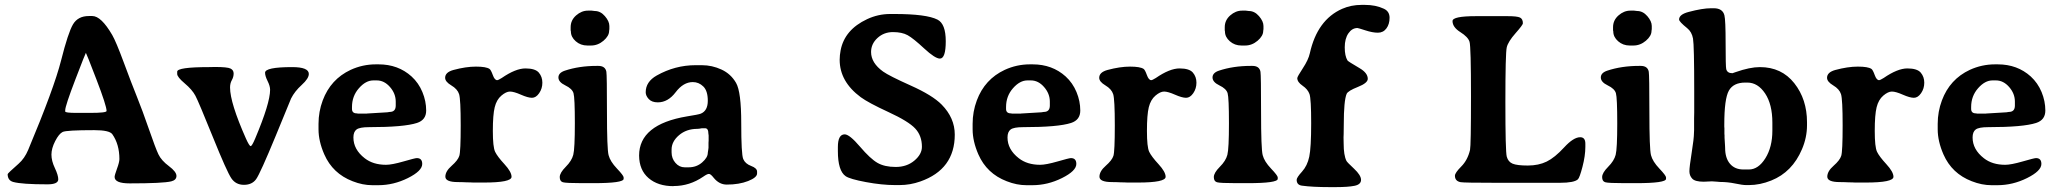

<svg xmlns="http://www.w3.org/2000/svg" viewBox="-20 -744 8390 782"><path d="M245.6 -294.9V-290Q245.6 -284.2 291 -284.2H347.2Q414.1 -284.2 414.1 -292Q414.1 -313 372.6 -420.9Q331.1 -528.8 329.8 -528.8Q328.6 -528.8 287.1 -420.7Q245.6 -312.5 245.6 -294.9ZM341.8 -678.7H356Q392.1 -678.7 437 -601.6Q452.6 -574.7 483.9 -490.2Q515.1 -405.8 537.6 -350.1Q560.1 -294.4 586.7 -217.5Q613.3 -140.6 625.2 -115.5Q637.2 -90.3 668 -67.4Q698.7 -44.4 698.7 -27.6Q698.7 -10.7 677.7 -5.4Q643.6 2.9 508.3 2.9Q446.8 2.9 446.8 -23.4Q446.8 -30.3 456.5 -56.9Q466.3 -83.5 466.3 -96.2Q466.3 -156.2 437.5 -197.3Q425.8 -213.9 363.8 -213.9Q250 -213.9 235.1 -206.5Q220.2 -199.2 204.8 -169.4Q189.5 -139.6 189.5 -114.3Q189.5 -88.9 203.4 -59.6Q217.3 -30.3 217.3 -13.7Q217.3 6.8 173.3 6.8Q68.8 6.8 33.7 -2.9Q11.2 -9.3 11.2 -34.7Q11.2 -38.1 55.7 -77.1Q80.1 -98.6 94.7 -133.3Q200.2 -384.8 228.8 -497.8Q257.3 -610.8 277.3 -644.8Q297.4 -678.7 341.8 -678.7Z M1059.6 -447.8Q1059.6 -470.7 1169.9 -470.7Q1237.8 -470.7 1237.8 -442.9Q1237.8 -424.3 1209 -398.2Q1180.2 -372.1 1165.5 -342.8Q1165 -341.8 1102.5 -189.5Q1040 -38.1 1023.4 -14.6Q1006.8 8.8 973.6 8.8Q940.4 8.8 922.4 -17.6Q904.3 -43.9 846.7 -186.5Q789.1 -329.1 775.9 -354Q762.7 -378.9 732.2 -404.5Q701.7 -430.2 701.7 -442.9V-452.1Q701.7 -470.7 831.5 -470.7L855.5 -471.2Q906.2 -471.2 918.9 -464.8Q931.6 -458.5 931.6 -444.6Q931.6 -430.7 924.3 -417.7Q917 -404.8 917 -387.7Q917 -325.2 981.9 -179.2Q995.6 -148.9 1001 -148.9Q1006.3 -148.9 1019.5 -180.2Q1080.1 -323.7 1080.1 -378.4Q1080.1 -393.6 1069.8 -414.1Q1059.6 -434.6 1059.6 -447.8Z M1514.6 -416.5H1500.5Q1469.7 -416.5 1441.7 -384.5Q1413.6 -352.5 1413.6 -308.1V-300.3Q1413.6 -282.2 1433.6 -282.2L1438.5 -281.2H1473.1L1475.6 -281.7L1557.1 -286.6Q1564.5 -288.1 1566.9 -288.1Q1591.8 -288.1 1591.8 -314V-330.1Q1591.8 -362.8 1568.4 -389.6Q1544.9 -416.5 1514.6 -416.5ZM1419.4 -184.1Q1419.4 -135.3 1465.3 -99.6Q1499.5 -72.8 1552.2 -72.8Q1576.2 -72.8 1623.3 -86.4Q1670.4 -100.1 1677.7 -100.1Q1699.7 -100.1 1699.7 -76.2Q1699.7 -47.9 1641.4 -18.8Q1583 10.3 1520.5 10.3H1499Q1498 10.3 1496.6 10.3Q1457 10.3 1416 -5.9Q1335 -37.1 1300.8 -115.2Q1277.3 -168.9 1277.3 -217.3V-239.7Q1277.3 -289.1 1294.4 -335Q1326.7 -421.4 1408.2 -459.5Q1457 -481.9 1510.7 -481.9H1522Q1601.6 -481.9 1656.2 -432.6Q1685.1 -406.2 1700.4 -369.1Q1715.8 -332 1715.8 -293.7Q1715.8 -255.4 1678.2 -243.2Q1625.5 -226.1 1482.9 -226.1Q1444.8 -226.1 1432.1 -216.6Q1419.4 -207 1419.4 -184.1Z M2063.5 -23.9Q2063.5 -0.5 1950.2 -0.5H1908.2L1897.9 -1Q1887.7 -1.5 1877 -1.5L1866.7 -2Q1856.4 -2.4 1845.2 -2.4Q1793.9 -2.4 1793.9 -24.4Q1793.9 -46.4 1819.6 -68.8Q1845.2 -91.3 1850.8 -109.4Q1856.4 -127.4 1856.4 -233.4Q1856.4 -339.4 1849.9 -360.4Q1843.3 -381.3 1818.1 -396.2Q1793 -411.1 1793 -427.2Q1793 -449.7 1826.7 -459Q1877.4 -472.7 1918.5 -472.7Q1959.5 -472.7 1973.6 -463.4Q1979.5 -459.5 1987.1 -438.5Q1994.6 -417.5 2004.9 -417.5Q2009.3 -417.5 2023.4 -426.3Q2080.1 -465.3 2120.1 -465.3Q2160.2 -465.3 2174.6 -448.2Q2189 -431.2 2189 -407.2Q2189 -383.3 2176 -364.5Q2163.1 -345.7 2146.7 -345.7Q2130.4 -345.7 2101.6 -358.4Q2072.8 -371.1 2057.1 -371.1Q2041.5 -371.1 2022 -354.5Q2002.4 -337.9 1994.9 -307.1Q1987.3 -276.4 1987.3 -210.7Q1987.3 -145 1996.6 -125.7Q2005.9 -106.4 2034.7 -75.2Q2063.5 -43.9 2063.5 -23.9Z M2304.2 -633.3Q2304.2 -661.6 2326.4 -681.2Q2348.6 -700.7 2374.5 -700.7H2390.1Q2397.5 -699.2 2402.3 -699.2Q2425.8 -699.2 2443.8 -678.2Q2461.9 -657.2 2461.9 -638.2V-625.5Q2460.9 -620.6 2460.9 -618.2Q2460.9 -597.7 2438 -578.1Q2415 -558.6 2387.2 -558.6H2372.1Q2344.7 -558.6 2325 -575.9Q2305.2 -593.3 2305.2 -615.7L2304.2 -620.6ZM2397 2H2350.6Q2285.6 2 2272.7 -1.7Q2259.8 -5.4 2259.8 -22.7Q2259.8 -40 2284.2 -64.5Q2308.6 -88.9 2314.9 -113.5Q2321.3 -138.2 2321.3 -241.9Q2321.3 -345.7 2315.9 -364.3Q2310.5 -382.8 2282.5 -396.2Q2254.4 -409.7 2254.4 -428.5Q2254.4 -447.3 2280.3 -456.1Q2338.9 -475.6 2409.7 -475.6H2417Q2445.3 -475.6 2449.7 -451.7Q2452.1 -438 2452.1 -287.8Q2452.1 -137.7 2458.7 -112.1Q2465.3 -86.4 2492.7 -57.6Q2520 -28.8 2520 -21.5V-15.6Q2520 2 2397 2Z M2865.2 -199.7Q2865.2 -221.7 2851.6 -221.7H2838.9Q2826.7 -219.2 2820.3 -219.2Q2775.9 -219.2 2745.6 -193.4Q2715.3 -167.5 2715.3 -134.8V-123.5Q2715.3 -98.6 2731 -80.6Q2746.6 -62.5 2769 -62.5H2784.7Q2816.9 -62.5 2839.8 -82.5Q2862.8 -102.5 2862.8 -121.6Q2864.7 -131.3 2864.7 -134.3L2865.7 -142.1V-163.1L2866.2 -170.9V-192.4Q2865.2 -197.3 2865.2 -199.7ZM3063.5 -44.9V-37.6Q3063.5 -21 3026.9 -6.6Q2990.2 7.8 2939.9 7.8Q2909.2 7.8 2886.7 -20Q2874.5 -35.6 2867.7 -35.6Q2860.8 -36.1 2844.2 -24.4Q2788.6 13.7 2724.1 13.7Q2723.6 13.7 2723.1 14.2Q2659.7 14.2 2621.6 -18.6Q2583.5 -51.3 2583 -110.4Q2583 -237.3 2778.3 -270Q2825.2 -277.3 2834.5 -281.2Q2862.8 -293 2862.8 -333.5Q2862.8 -374 2844.5 -391.8Q2826.2 -409.7 2801.8 -409.7Q2763.2 -409.7 2731.9 -368.4Q2700.7 -327.1 2659.2 -327.1Q2634.8 -327.1 2622.3 -340.6Q2609.9 -354 2609.9 -368.2Q2609.9 -411.1 2654.8 -436.5Q2729.5 -478.5 2813 -478.5H2838.4Q2880.4 -478.5 2918.7 -460.7Q2957 -442.9 2978 -406.2Q2999 -369.6 2999 -242.7Q2999 -115.7 3007.1 -96.4Q3015.1 -77.1 3039.3 -68.1Q3063.5 -59.1 3063.5 -44.9Z M3623 -687Q3753.4 -687 3798.3 -664.1Q3832 -647 3832 -576.2Q3832 -505.4 3808.1 -505.4Q3788.6 -505.4 3744.1 -546.6Q3699.7 -587.9 3676.8 -600.6Q3653.8 -613.3 3616.9 -613.3Q3580.1 -613.3 3554 -589.4Q3527.8 -565.4 3527.8 -532.2Q3527.8 -487.8 3576.7 -452.6Q3601.1 -435.1 3689.5 -395.5Q3777.8 -356 3815.4 -317.9Q3868.7 -263.7 3868.7 -195.8Q3868.7 -54.2 3728.5 -4.9Q3687 9.8 3643.6 9.8H3626Q3572.3 9.8 3506.8 -2.4Q3441.4 -14.6 3424.3 -26.4Q3392.6 -48.3 3392.6 -128.4V-145Q3392.6 -196.8 3420.4 -196.8Q3439.9 -196.8 3482.4 -147Q3524.9 -97.2 3554 -80.6Q3583 -64 3628.2 -64Q3673.3 -64 3704.1 -89.8Q3734.9 -115.7 3734.9 -146Q3734.9 -191.4 3707.5 -220.7Q3680.2 -250 3598.6 -287.6Q3517.1 -325.2 3485.8 -348.1Q3399.9 -411.6 3399.9 -500.5Q3399.9 -519 3403.8 -539.1Q3419.9 -623 3511.7 -666Q3556.6 -687 3605.5 -687Z M4178.7 -416.5H4164.6Q4133.8 -416.5 4105.7 -384.5Q4077.6 -352.5 4077.6 -308.1V-300.3Q4077.6 -282.2 4097.7 -282.2L4102.5 -281.2H4137.2L4139.6 -281.7L4221.2 -286.6Q4228.5 -288.1 4231 -288.1Q4255.9 -288.1 4255.9 -314V-330.1Q4255.9 -362.8 4232.4 -389.6Q4209 -416.5 4178.7 -416.5ZM4083.5 -184.1Q4083.5 -135.3 4129.4 -99.6Q4163.6 -72.8 4216.3 -72.8Q4240.2 -72.8 4287.4 -86.4Q4334.5 -100.1 4341.8 -100.1Q4363.8 -100.1 4363.8 -76.2Q4363.8 -47.9 4305.4 -18.8Q4247.1 10.3 4184.6 10.3H4163.1Q4162.1 10.3 4160.6 10.3Q4121.1 10.3 4080.1 -5.9Q3999 -37.1 3964.8 -115.2Q3941.4 -168.9 3941.4 -217.3V-239.7Q3941.4 -289.1 3958.5 -335Q3990.7 -421.4 4072.3 -459.5Q4121.1 -481.9 4174.8 -481.9H4186Q4265.6 -481.9 4320.3 -432.6Q4349.1 -406.2 4364.5 -369.1Q4379.9 -332 4379.9 -293.7Q4379.9 -255.4 4342.3 -243.2Q4289.6 -226.1 4147 -226.1Q4108.9 -226.1 4096.2 -216.6Q4083.5 -207 4083.5 -184.1Z M4727.5 -23.9Q4727.5 -0.5 4614.3 -0.5H4572.3L4562 -1Q4551.8 -1.5 4541 -1.5L4530.8 -2Q4520.5 -2.4 4509.3 -2.4Q4458 -2.4 4458 -24.4Q4458 -46.4 4483.6 -68.8Q4509.3 -91.3 4514.9 -109.4Q4520.5 -127.4 4520.5 -233.4Q4520.5 -339.4 4513.9 -360.4Q4507.3 -381.3 4482.2 -396.2Q4457 -411.1 4457 -427.2Q4457 -449.7 4490.7 -459Q4541.5 -472.7 4582.5 -472.7Q4623.5 -472.7 4637.7 -463.4Q4643.6 -459.5 4651.1 -438.5Q4658.7 -417.5 4668.9 -417.5Q4673.3 -417.5 4687.5 -426.3Q4744.1 -465.3 4784.2 -465.3Q4824.2 -465.3 4838.6 -448.2Q4853 -431.2 4853 -407.2Q4853 -383.3 4840.1 -364.5Q4827.1 -345.7 4810.8 -345.7Q4794.4 -345.7 4765.6 -358.4Q4736.8 -371.1 4721.2 -371.1Q4705.6 -371.1 4686 -354.5Q4666.5 -337.9 4658.9 -307.1Q4651.4 -276.4 4651.4 -210.7Q4651.4 -145 4660.6 -125.7Q4669.9 -106.4 4698.7 -75.2Q4727.5 -43.9 4727.5 -23.9Z M4968.3 -633.3Q4968.3 -661.6 4990.5 -681.2Q5012.7 -700.7 5038.6 -700.7H5054.2Q5061.5 -699.2 5066.4 -699.2Q5089.8 -699.2 5107.9 -678.2Q5126 -657.2 5126 -638.2V-625.5Q5125 -620.6 5125 -618.2Q5125 -597.7 5102.1 -578.1Q5079.1 -558.6 5051.3 -558.6H5036.1Q5008.8 -558.6 4989 -575.9Q4969.2 -593.3 4969.2 -615.7L4968.3 -620.6ZM5061 2H5014.6Q4949.7 2 4936.8 -1.7Q4923.8 -5.4 4923.8 -22.7Q4923.8 -40 4948.2 -64.5Q4972.7 -88.9 4979 -113.5Q4985.4 -138.2 4985.4 -241.9Q4985.4 -345.7 4980 -364.3Q4974.6 -382.8 4946.5 -396.2Q4918.5 -409.7 4918.5 -428.5Q4918.5 -447.3 4944.3 -456.1Q5002.9 -475.6 5073.7 -475.6H5081.1Q5109.4 -475.6 5113.8 -451.7Q5116.2 -438 5116.2 -287.8Q5116.2 -137.7 5122.8 -112.1Q5129.4 -86.4 5156.7 -57.6Q5184.1 -28.8 5184.1 -21.5V-15.6Q5184.1 2 5061 2Z M5525.4 -724.1H5539.1Q5583 -724.1 5616.2 -708.5Q5639.6 -697.8 5639.6 -671.6Q5639.6 -645.5 5626.7 -628.2Q5613.8 -610.8 5592 -610.8Q5570.3 -610.8 5541 -620.4Q5511.7 -629.9 5508.8 -629.9Q5486.8 -629.9 5471.9 -608.2Q5457 -586.4 5457 -551.3Q5457 -516.1 5468.3 -497.6Q5470.2 -494.1 5517.6 -466.3Q5550.8 -446.8 5550.8 -422.9Q5550.8 -405.8 5510.5 -389.9Q5470.2 -374 5464.8 -361.8Q5453.1 -334.5 5453.1 -236.3Q5453.1 -210 5452.6 -197.3L5452.1 -184.6L5452.6 -159.2Q5452.6 -111.8 5463.9 -88.9Q5466.3 -83.5 5494.9 -56.9Q5523.4 -30.3 5523.4 -11.5Q5523.4 7.3 5497.1 12.7Q5470.7 18.1 5421.4 18.1H5394.5Q5325.7 18.1 5282.7 12.2Q5261.2 9.3 5261.2 -11.7Q5261.2 -21 5283 -44.9Q5304.7 -68.8 5312.5 -105.7Q5320.3 -142.6 5320.3 -241.9Q5320.3 -341.3 5313.5 -360.8Q5306.6 -380.4 5285.2 -395Q5263.7 -409.7 5263.7 -425.8Q5263.7 -431.6 5286.4 -466.1Q5309.1 -500.5 5314.9 -527.3Q5345.2 -663.1 5446.3 -708Q5482.9 -724.1 5525.4 -724.1Z M6182.6 -648.9Q6182.6 -642.6 6152.6 -608.6Q6122.6 -574.7 6116.9 -551.3Q6111.3 -527.8 6111.3 -327.4Q6111.3 -127 6116.9 -106Q6122.6 -85 6140.6 -77.4Q6158.7 -69.8 6202.6 -69.8Q6246.6 -69.8 6279.5 -85.9Q6312.5 -102.1 6350.6 -143.6Q6388.7 -185.1 6416 -185.1Q6437 -185.1 6437 -158.7V-146Q6437 -109.4 6425.3 -64.7Q6413.6 -20 6406.7 -13.7Q6391.6 0.5 6333.5 0.5H6071.3Q5942.9 0.5 5929.2 -2Q5905.8 -6.3 5905.8 -28.3Q5905.8 -40 5931.6 -65.9Q5957.5 -91.8 5967.3 -133.3Q5971.2 -149.9 5971.2 -352.1Q5971.2 -554.2 5965.3 -573.7Q5959.5 -593.3 5927.7 -613.3Q5896 -633.3 5896 -658.2Q5896 -678.2 5991.2 -678.2H6120.6Q6158.7 -678.2 6170.7 -672.6Q6182.6 -667 6182.6 -648.9Z M6549.8 -633.3Q6549.8 -661.6 6572 -681.2Q6594.2 -700.7 6620.1 -700.7H6635.7Q6643.1 -699.2 6647.9 -699.2Q6671.4 -699.2 6689.5 -678.2Q6707.5 -657.2 6707.5 -638.2V-625.5Q6706.5 -620.6 6706.5 -618.2Q6706.5 -597.7 6683.6 -578.1Q6660.6 -558.6 6632.8 -558.6H6617.7Q6590.3 -558.6 6570.6 -575.9Q6550.8 -593.3 6550.8 -615.7L6549.8 -620.6ZM6642.6 2H6596.2Q6531.2 2 6518.3 -1.7Q6505.4 -5.4 6505.4 -22.7Q6505.4 -40 6529.8 -64.5Q6554.2 -88.9 6560.5 -113.5Q6566.9 -138.2 6566.9 -241.9Q6566.9 -345.7 6561.5 -364.3Q6556.2 -382.8 6528.1 -396.2Q6500 -409.7 6500 -428.5Q6500 -447.3 6525.9 -456.1Q6584.5 -475.6 6655.3 -475.6H6662.6Q6690.9 -475.6 6695.3 -451.7Q6697.8 -438 6697.8 -287.8Q6697.8 -137.7 6704.3 -112.1Q6710.9 -86.4 6738.3 -57.6Q6765.6 -28.8 6765.6 -21.5V-15.6Q6765.6 2 6642.6 2Z M7006.3 -141.6Q7006.3 -100.1 7026.1 -76.9Q7045.9 -53.7 7080.6 -53.7H7103Q7141.6 -53.7 7170.2 -99.4Q7198.7 -145 7198.7 -211.9V-244.6Q7198.7 -318.8 7169.2 -363.3Q7139.6 -407.7 7096.7 -407.7H7088.4Q7040 -407.7 7021.5 -374.8Q7002.9 -341.8 7002.9 -236.8V-227.1L7003.4 -222.2V-198.2L7003.9 -193.4Q7003.9 -188.5 7003.9 -183.6L7005.9 -150.9Q7006.3 -146 7006.3 -141.6ZM6919.4 -3.9Q6883.8 -3.9 6872.3 -16.4Q6860.8 -28.8 6860.8 -46.4Q6860.8 -64 6870.1 -122.3Q6879.4 -180.7 6879.4 -202.6L6879.9 -214.4V-262.2L6880.4 -286.1V-370.6Q6880.4 -559.6 6875.5 -586.9Q6870.6 -614.3 6851.6 -629.4Q6818.8 -655.8 6818.8 -664.6Q6818.8 -685.1 6857.4 -695.3Q6914.1 -710.4 6948.7 -710.4H6960Q6996.1 -710.4 7003.4 -681.6Q7008.3 -662.1 7008.3 -567.9Q7008.3 -473.6 7010.7 -462.9Q7014.6 -445.8 7036.1 -445.8Q7036.1 -445.8 7048.8 -450.2Q7106.9 -470.7 7147.9 -470.7Q7236.3 -470.7 7288.1 -405Q7339.8 -339.4 7339.8 -246.1V-233.9Q7339.8 -184.1 7319.3 -136.2Q7279.8 -43 7194.3 -8.8Q7147.9 9.8 7103.5 9.8H7091.8Q7077.1 9.8 7046.9 3.4Q7016.6 -2.9 6985.4 -2.9L6974.6 -3.9Q6958 -5.4 6952.6 -5.4L6941.4 -4.9Q6926.8 -3.9 6919.4 -3.9Z M7691.9 -23.9Q7691.9 -0.5 7578.6 -0.5H7536.6L7526.4 -1Q7516.1 -1.5 7505.4 -1.5L7495.1 -2Q7484.9 -2.4 7473.6 -2.4Q7422.4 -2.4 7422.4 -24.4Q7422.4 -46.4 7448 -68.8Q7473.6 -91.3 7479.2 -109.4Q7484.9 -127.4 7484.9 -233.4Q7484.9 -339.4 7478.3 -360.4Q7471.7 -381.3 7446.5 -396.2Q7421.4 -411.1 7421.4 -427.2Q7421.4 -449.7 7455.1 -459Q7505.9 -472.7 7546.9 -472.7Q7587.9 -472.7 7602.1 -463.4Q7607.9 -459.5 7615.5 -438.5Q7623 -417.5 7633.3 -417.5Q7637.7 -417.5 7651.9 -426.3Q7708.5 -465.3 7748.5 -465.3Q7788.6 -465.3 7803 -448.2Q7817.4 -431.2 7817.4 -407.2Q7817.4 -383.3 7804.4 -364.5Q7791.5 -345.7 7775.1 -345.7Q7758.8 -345.7 7730 -358.4Q7701.2 -371.1 7685.5 -371.1Q7669.9 -371.1 7650.4 -354.5Q7630.9 -337.9 7623.3 -307.1Q7615.7 -276.4 7615.7 -210.7Q7615.7 -145 7625 -125.7Q7634.3 -106.4 7663.1 -75.2Q7691.9 -43.9 7691.9 -23.9Z M8109.4 -416.5H8095.2Q8064.5 -416.5 8036.4 -384.5Q8008.3 -352.5 8008.3 -308.1V-300.3Q8008.3 -282.2 8028.3 -282.2L8033.2 -281.2H8067.9L8070.3 -281.7L8151.9 -286.6Q8159.2 -288.1 8161.6 -288.1Q8186.5 -288.1 8186.5 -314V-330.1Q8186.5 -362.8 8163.1 -389.6Q8139.6 -416.5 8109.4 -416.5ZM8014.2 -184.1Q8014.2 -135.3 8060.1 -99.6Q8094.2 -72.8 8147 -72.8Q8170.9 -72.8 8218 -86.4Q8265.1 -100.1 8272.5 -100.1Q8294.4 -100.1 8294.4 -76.2Q8294.4 -47.9 8236.1 -18.8Q8177.7 10.3 8115.2 10.3H8093.8Q8092.8 10.3 8091.3 10.3Q8051.8 10.3 8010.7 -5.9Q7929.7 -37.1 7895.5 -115.2Q7872.1 -168.9 7872.1 -217.3V-239.7Q7872.1 -289.1 7889.2 -335Q7921.4 -421.4 8002.9 -459.5Q8051.8 -481.9 8105.5 -481.9H8116.7Q8196.3 -481.9 8251 -432.6Q8279.8 -406.2 8295.2 -369.1Q8310.5 -332 8310.5 -293.7Q8310.5 -255.4 8272.9 -243.2Q8220.2 -226.1 8077.6 -226.1Q8039.6 -226.1 8026.9 -216.6Q8014.2 -207 8014.2 -184.1Z"/></svg>

Font: Averia Serif Libre
Style: Bold
Weight: 700
Version: Version 1.002